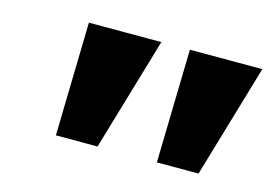

<svg xmlns="http://www.w3.org/2000/svg" viewBox="-53 -801 700 494"><g transform="rotate(15 296.5 -554.0)"><path d="M124 -403 131 -705H324L235 -403ZM393 -403 400 -705H593L504 -403Z"/></g></svg>

Font: Nunito Sans 10pt Expanded ExtraBold
Style: Italic
Weight: 800
Width: 7
Italic angle: -9°
Designer: Vernon Adams
Foundry: Vernon Adams
Version: Version 3.101;gftools[0.9.27]